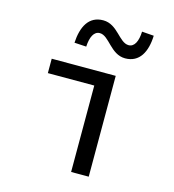

<svg xmlns="http://www.w3.org/2000/svg" viewBox="-121 -942 943 1043"><g transform="rotate(15 350.0 -420.5)"><path d="M331 -769C384 -769 416 -672 498 -672C579 -672 614 -740 617 -831L550 -836C548 -782 531 -746 498 -746C444 -746 413 -841 331 -841C250 -841 216 -774 211 -683L278 -679C281 -734 298 -769 331 -769ZM375 -486V0H474V-567H114V-486Z"/></g></svg>

Font: Kawkab Mono Light
Style: Bold
Weight: 400
Monospace: yes
Designer: Abdullah Arif
Foundry: Abdullah Arif
Version: Version 1.000;PS 000.500;hotconv 1.0.88;makeotf.lib2.5.64775